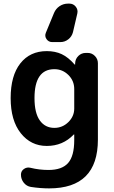

<svg xmlns="http://www.w3.org/2000/svg" viewBox="-20 -813 631 1063"><path d="M281 -430Q171 -430 171 -270Q171 -187 200.5 -146Q230 -105 281 -105Q326 -105 358.5 -137Q391 -169 391 -212V-320Q391 -366 358.5 -398Q326 -430 281 -430ZM239 -5Q151 -5 95 -75.5Q39 -146 39 -270Q39 -394 92.5 -462Q146 -530 239 -530Q286 -530 322 -513Q358 -496 393 -456Q394 -455 395 -455Q396 -455 396 -456V-463Q397 -487 414 -503.5Q431 -520 455 -520H466Q489 -520 505.5 -503Q522 -486 522 -463V-40Q522 230 252 230Q204 230 151 222Q127 218 111.5 198.5Q96 179 96 154Q96 134 112.5 122.5Q129 111 149 116Q197 128 249 128Q323 128 357 89.5Q391 51 391 -37V-68Q391 -69 390 -69Q389 -69 388 -68Q328 -5 239 -5ZM357 -793H364Q386 -793 399.5 -776Q413 -759 408 -738L384 -635Q378 -611 358.5 -595.5Q339 -580 314 -580H269Q249 -580 237.5 -596.5Q226 -613 234 -632L279 -741Q289 -765 310 -779Q331 -793 357 -793Z"/></svg>

Font: Rounded Mplus 1c Bold
Style: Bold
Weight: 700
Version: Version 1.059.20150529